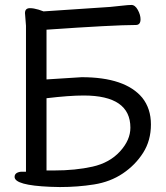

<svg xmlns="http://www.w3.org/2000/svg" viewBox="-20 -738 669 776"><path d="M198 -49Q285 -49 354 -64.5Q423 -80 465 -126Q507 -172 507 -222Q507 -352 318 -352Q260 -352 168 -341V-49ZM222 18 183 17Q39 11 39 -23Q39 -41 65 -44H85V-634L81 -685Q81 -705 101 -705Q116 -705 136 -699L156 -692L425 -710Q447 -712 473 -715Q499 -718 511 -718Q526 -718 537 -698Q548 -678 548 -660Q548 -637 529 -637Q441 -637 168 -618V-417L310 -426Q486 -426 555 -343Q590 -299 590 -235Q590 -170 558.5 -120.5Q527 -71 476.5 -37Q426 -3 360 7.5Q294 18 222 18Z"/></svg>

Font: LXGW WenKai Lite Medium
Style: Regular
Weight: 500
Designer: LXGW / Fontworks Inc.
Foundry: LXGW / Fontworks Inc.
Version: Version 1.511; March 25, 2025